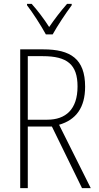

<svg xmlns="http://www.w3.org/2000/svg" viewBox="-20 -968 507 988"><path d="M216 -791H251C276 -836 318 -899 349 -941V-948H325C290 -908 262 -871 233 -829C207 -870 172 -916 143 -948H119V-941C147 -905 191 -837 216 -791ZM203 -714H84V0H123V-317H247L402 0H447L284 -326C371 -351 418 -414 418 -522C418 -665 343 -714 203 -714ZM200 -679C326 -679 379 -636 379 -523C379 -405 318 -352 223 -352H123V-679Z"/></svg>

Font: Noto Sans Gujarati Condensed ExtraLight
Style: Regular
Weight: 200
Width: 3
Designer: Jelle Bosma - Monotype Design Team, Universal Thirst
Foundry: Monotype Imaging Inc.
Version: Version 2.106